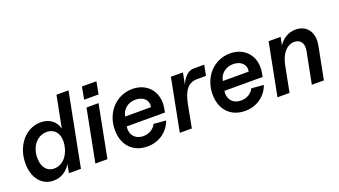

<svg xmlns="http://www.w3.org/2000/svg" viewBox="-60 -1204 3041 1723"><g transform="rotate(-20 1460.5 -342.0)"><path d="M226 16C295 16 353 -19 392 -81L376 0H491L627 -700H512L453 -398C435 -470 377 -516 292 -516C149 -516 39 -385 39 -215C39 -76 114 16 226 16ZM268 -84C199 -84 156 -138 156 -225C156 -335 223 -416 314 -416C394 -416 438 -353 426 -258L419 -224C397 -138 339 -84 268 -84Z M629 0H744L841 -500H726ZM730 -573H868L890 -691H752Z M1122 16C1232 16 1321 -45 1358 -146L1242 -156C1218 -110 1172 -84 1119 -84C1042 -84 995 -140 1007 -217H1372L1379 -254C1406 -402 1314 -516 1168 -516C1014 -516 896 -390 896 -223C896 -77 985 16 1122 16ZM1271 -305H1024C1036 -373 1091 -416 1162 -416C1237 -416 1284 -369 1271 -305Z M1435 0H1550L1591 -215C1616 -346 1663 -400 1749 -400H1831L1850 -500H1749C1700 -500 1658 -463 1626 -392L1647 -500H1532Z M2055 16C2165 16 2254 -45 2291 -146L2175 -156C2151 -110 2105 -84 2052 -84C1975 -84 1928 -140 1940 -217H2305L2312 -254C2339 -402 2247 -516 2101 -516C1947 -516 1829 -390 1829 -223C1829 -77 1918 16 2055 16ZM2204 -305H1957C1969 -373 2024 -416 2095 -416C2170 -416 2217 -369 2204 -305Z M2755 -302 2696 0H2811L2872 -313C2894 -431 2834 -516 2727 -516C2661 -516 2604 -482 2565 -425L2580 -500H2465L2368 0H2483L2533 -256C2555 -355 2610 -416 2678 -416C2738 -416 2768 -371 2755 -302Z"/></g></svg>

Font: Uncut Sans Semibold Italic
Style: Regular
Weight: 600
Italic angle: -11°
Designer: Kasper Nordkvist
Foundry: UNCUT.wtf
Version: Version 1.304;Glyphs 3.2 (3246)